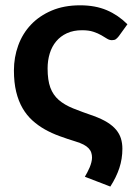

<svg xmlns="http://www.w3.org/2000/svg" viewBox="-20 -541 512 724"><path d="M428 -404.5Q422.5 -397.5 417.2 -393.5Q412 -389.5 402 -389.5Q392.5 -389.5 383.5 -395.2Q374.5 -401 362 -408.2Q349.5 -415.5 332.2 -421.2Q315 -427 289.5 -427Q257 -427 232.5 -415.8Q208 -404.5 191.8 -385Q175.5 -365.5 167.5 -339.2Q159.5 -313 159.5 -283Q159.5 -238.5 169.8 -210.8Q180 -183 201.5 -164.2Q223 -145.5 256 -132.2Q289 -119 334 -103.5Q364 -92.5 384.5 -79.8Q405 -67 417.8 -51.8Q430.5 -36.5 436 -18.8Q441.5 -1 441.5 20Q441.5 58 430 92.8Q418.5 127.5 396 162.5L300 125.5Q304.5 118 309.2 109Q314 100 318 90.5Q322 81 324.5 71.2Q327 61.5 327 53Q327 43.5 324.2 34.8Q321.5 26 314.2 18.2Q307 10.5 295 4.2Q283 -2 265 -7.5Q234 -17 204.5 -27.8Q175 -38.5 149.2 -53Q123.5 -67.5 102 -87Q80.5 -106.5 65 -133.2Q49.5 -160 41 -195Q32.5 -230 32.5 -275.5Q32.5 -325 48.8 -369.8Q65 -414.5 96.8 -448Q128.5 -481.5 175 -501.2Q221.5 -521 282 -521Q339.5 -521 382.8 -502.5Q426 -484 460.5 -449.5Z"/></svg>

Font: Lato 2
Style: Bold
Weight: 700
Designer: Lukasz Dziedzic with Adam Twardoch and Botio Nikoltchev
Foundry: tyPoland Lukasz Dziedzic
Version: Version 2.015; 2015-08-06; http://www.latofonts.com/